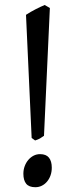

<svg xmlns="http://www.w3.org/2000/svg" viewBox="-20 -743 312 782"><path d="M190.9 -60.1Q190.9 -43 185.8 -28.6Q180.7 -14.2 171.6 -3.4Q162.6 7.3 150.4 13.4Q138.2 19.5 124 19.5Q98.1 19.5 86.7 5.4Q75.2 -8.8 75.2 -35.2Q75.2 -51.8 80.6 -66.2Q85.9 -80.6 95.2 -91.6Q104.5 -102.5 116.7 -108.9Q128.9 -115.2 143.1 -115.2Q168 -115.2 179.4 -100.8Q190.9 -86.4 190.9 -60.1ZM159.2 -189.9Q149.9 -183.1 142.6 -179Q135.3 -174.8 123 -170.9L108.9 -181.2L85.9 -682.6Q104.5 -694.8 125 -705.3Q145.5 -715.8 162.1 -722.7L183.1 -710.4Z"/></svg>

Font: Akkhara
Style: Regular
Weight: 400
Designer: J. Victor Gaultney
Version: Version 1.00 June 13, 2006, initial release